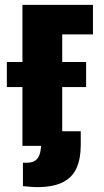

<svg xmlns="http://www.w3.org/2000/svg" viewBox="-20 -598 426 787"><path d="M72 0V-578H361V-457H235V0ZM132 169Q117 169 102.5 167.5Q88 166 74 165V69H90Q115 69 127.5 58Q140 47 144.5 27.5Q149 8 149 -15V-60H311V-4Q311 53 293.5 91.5Q276 130 236.5 149.5Q197 169 132 169ZM8 -241V-344H333V-241Z"/></svg>

Font: Oswald
Style: Bold
Weight: 700
Designer: Vernon Adams
Foundry: Vernon Adams
Version: Version 4.103;gftools[0.9.33.dev8+g029e19f]